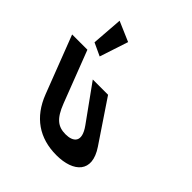

<svg xmlns="http://www.w3.org/2000/svg" viewBox="-477 -1228 1420 1420"><g transform="rotate(45 233.0 -518.0)"><path d="M-55.5 -791 45.4 -744 119 -967.9 -37.2 -1035.1ZM289.7 -587.5H129.9L330.1 -309.5C408.7 -200.5 352.7 -158.2 274.5 -158.2C196.3 -158.2 147.5 -192.2 102.3 -309.5L-53.9 -715H-213.7L-39.5 -262.8C27.3 -89.4 156.6 -1 335.1 -1C513.6 -1 618.2 -98.6 507.9 -262.8Z"/></g></svg>

Font: Hussar
Style: BdOpOblFour
Weight: 700
Foundry: Cannot Into Space Fonts
Version: Version 2.00